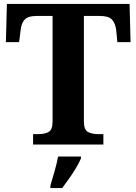

<svg xmlns="http://www.w3.org/2000/svg" viewBox="-20 -734 693 975"><path d="M148 0V-53H176Q207 -53 227 -64Q247 -75 247 -118V-653H167Q122 -653 105 -634Q88 -615 85 -582L77 -520H10L15 -714H638L643 -520H576L570 -582Q566 -615 549 -634Q532 -653 487 -653H406V-118Q406 -75 426.5 -64Q447 -53 477 -53H505V0ZM236 208Q245 178 257 136Q269 94 275 61H391V71Q382 92 366 119Q350 146 331 172.5Q312 199 296 221H236Z"/></svg>

Font: Noto Serif
Style: Bold
Weight: 700
Designer: Monotype Design Team
Foundry: Monotype Imaging Inc.
Version: Version 2.014